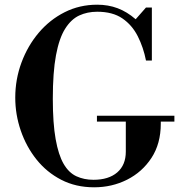

<svg xmlns="http://www.w3.org/2000/svg" viewBox="-20 -786 777 818"><path d="M381 12Q303 12 241 -20Q179 -52 135.5 -106.5Q92 -161 68.5 -229.5Q45 -298 45 -370Q45 -448 71.5 -519.5Q98 -591 145 -646.5Q192 -702 255.5 -734Q319 -766 394 -766Q441 -766 481 -751Q521 -736 558 -704L602 -754H627V-528H602Q591 -584 567 -631.5Q543 -679 501.5 -707.5Q460 -736 394 -736Q352 -736 317.5 -720Q283 -704 257.5 -663.5Q232 -623 218.5 -550.5Q205 -478 205 -365Q205 -261 217 -193.5Q229 -126 251 -88Q273 -50 305.5 -35Q338 -20 378 -20Q443 -20 479.5 -51.5Q516 -83 516 -140V-283H665V-259Q665 -174 625.5 -113.5Q586 -53 521.5 -20.5Q457 12 381 12ZM393 -268V-293H723V-268Z"/></svg>

Font: Libre Bodoni
Style: Regular
Weight: 400
Designer: Pablo Impallari, Rodrigo Fuenzalida
Foundry: Impallari Type
Version: Version 2.005;gftools[0.9.23]